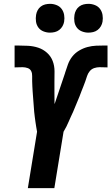

<svg xmlns="http://www.w3.org/2000/svg" viewBox="-20 -980 580 1000"><path d="M125 0 173 -294Q171 -307 168.5 -320Q166 -333 164.5 -346Q163 -359 161 -372Q159 -385 158 -398Q157 -411 156 -424.5Q155 -438 154 -451Q153 -464 152 -477.5Q151 -491 150 -504Q149 -517 148.5 -530.5Q148 -544 147.5 -557Q147 -570 147.5 -584Q148 -598 142.5 -609.5Q137 -621 124 -625.5Q111 -630 98 -630Q87 -630 76.5 -629.5Q66 -629 56 -629V-743H69Q97 -743 125.5 -741.5Q154 -740 179.5 -731.5Q205 -723 225 -705Q245 -687 254.5 -662Q264 -637 264 -608.5Q264 -580 263.5 -552Q263 -524 263.5 -495.5Q264 -467 264 -439L265 -440Q279 -480 292 -520Q305 -560 319 -600V-601Q326 -623 334 -645Q342 -667 356.5 -685.5Q371 -704 392 -716.5Q413 -729 435.5 -735Q458 -741 480.5 -742Q503 -743 526 -743H540V-629Q530 -629 519.5 -629.5Q509 -630 498 -630Q485 -630 471 -625.5Q457 -621 447.5 -609.5Q438 -598 433.5 -584Q429 -570 424.5 -557Q420 -544 414.5 -530.5Q409 -517 404 -504Q399 -491 394 -477.5Q389 -464 383 -451Q377 -438 372 -424.5Q367 -411 361 -398Q355 -385 349 -372Q343 -359 337.5 -346Q332 -333 325.5 -320Q319 -307 311 -294L263 0ZM440 -810Q423 -810 406.5 -816.5Q390 -823 380 -836.5Q370 -850 367.5 -867.5Q365 -885 368 -903Q370 -915 376 -926.5Q382 -938 392.5 -946Q403 -954 415.5 -957Q428 -960 441 -960Q458 -960 474.5 -953.5Q491 -947 501 -933.5Q511 -920 514 -902.5Q517 -885 514 -867Q512 -855 505.5 -843.5Q499 -832 488.5 -824Q478 -816 465.5 -813Q453 -810 440 -810ZM240 -810Q223 -810 206.5 -816.5Q190 -823 180 -836.5Q170 -850 167.5 -867.5Q165 -885 168 -903Q170 -915 176 -926.5Q182 -938 192.5 -946Q203 -954 215.5 -957Q228 -960 241 -960Q258 -960 274.5 -953.5Q291 -947 301 -933.5Q311 -920 314 -902.5Q317 -885 314 -867Q312 -855 305.5 -843.5Q299 -832 288.5 -824Q278 -816 265.5 -813Q253 -810 240 -810Z"/></svg>

Font: Iosevka Term Curly Hv Obl
Style: Regular
Weight: 900
Italic angle: -9°
Designer: Belleve Invis
Foundry: Belleve Invis
Version: Version 32.3.0